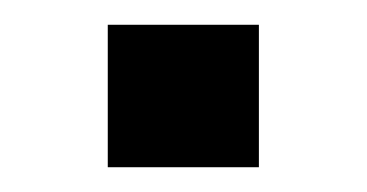

<svg xmlns="http://www.w3.org/2000/svg" viewBox="-20 -351 296 155"><path d="M67 -216V-331H189V-216Z"/></svg>

Font: Nunito Sans 7pt SemiCondensed Medium
Style: Regular
Weight: 500
Width: 4
Designer: Vernon Adams
Foundry: Vernon Adams
Version: Version 3.101;gftools[0.9.27]